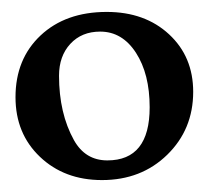

<svg xmlns="http://www.w3.org/2000/svg" viewBox="-20 -696 350 322"><path d="M304 -542Q304 -479 260.5 -436.5Q217 -394 151 -394Q88 -394 47 -433Q6 -472 6 -533Q6 -597 48 -636.5Q90 -676 159 -676Q223 -676 263.5 -638.5Q304 -601 304 -542ZM231 -516Q231 -572 208 -607.5Q185 -643 148 -643Q117 -643 98 -622.5Q79 -602 79 -569Q79 -506 104 -461Q123 -427 160 -427Q231 -427 231 -516Z"/></svg>

Font: STIX MathJax Latin
Style: Regular
Weight: 400
Designer: MicroPress Inc., with final additions and corrections provided by Coen Hoffman, Elsevier (retired)
Version: Version 1.1.1